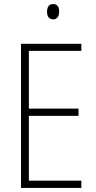

<svg xmlns="http://www.w3.org/2000/svg" viewBox="-20 -1024 475 951"><path d="M243 -1004C221 -1004 213 -986 213 -966C213 -944 222 -928 243 -928C263 -928 273 -943 273 -967C273 -987 266 -1004 243 -1004ZM383 -93V-129H123V-450H369V-486H123V-772H383V-807H84V-93Z"/></svg>

Font: Noto Sans Kannada UI Condensed ExtraLight
Style: Regular
Weight: 200
Width: 3
Designer: Jelle Bosma - Monotype Design Team
Foundry: Monotype Imaging Inc.
Version: Version 2.005